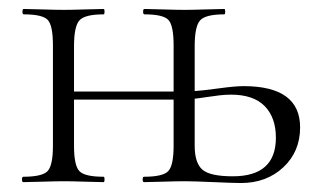

<svg xmlns="http://www.w3.org/2000/svg" viewBox="-20 -406 713 428"><path d="M523 -214Q649 -214 649 -122Q649 -68 611.5 -33Q574 2 517 2Q502 2 456.5 0Q411 -2 392 -2Q374 -2 343 -1Q312 0 301 0Q298 0 298 -6Q298 -12 301 -12Q343 -12 355 -24.5Q367 -37 367 -81V-184H145V-81Q145 -37 157 -24.5Q169 -12 211 -12Q213 -12 213 -6Q213 0 211 0Q199 0 169 -1Q139 -2 123 -2Q106 -2 74.5 -1Q43 0 32 0Q29 0 29 -6Q29 -12 32 -12Q74 -12 86 -24.5Q98 -37 98 -81V-305Q98 -349 86.5 -361.5Q75 -374 33 -374Q30 -374 30 -380Q30 -386 33 -386Q44 -386 74.5 -385Q105 -384 123 -384Q139 -384 169.5 -385Q200 -386 211 -386Q213 -386 213 -380Q213 -374 211 -374Q169 -374 157 -360.5Q145 -347 145 -303V-202H367V-305Q367 -349 355.5 -361.5Q344 -374 302 -374Q299 -374 299 -380Q299 -386 302 -386Q313 -386 343.5 -385Q374 -384 392 -384Q408 -384 438.5 -385Q469 -386 480 -386Q482 -386 482 -380Q482 -374 480 -374Q438 -374 426 -360.5Q414 -347 414 -303V-203Q431 -204 467.5 -209Q504 -214 523 -214ZM499 -13Q595 -13 595 -99Q595 -144 570 -169.5Q545 -195 495 -195Q483 -195 469.5 -193.5Q456 -192 440 -189.5Q424 -187 414 -186V-81Q414 -43 431 -28Q448 -13 499 -13Z"/></svg>

Font: t
Style: Regular
Weight: 300
Designer: Christian Thalmann (Catharsis Fonts)
Version: Version 1.000;PS 002.000;hotconv 1.0.88;makeotf.lib2.5.64775